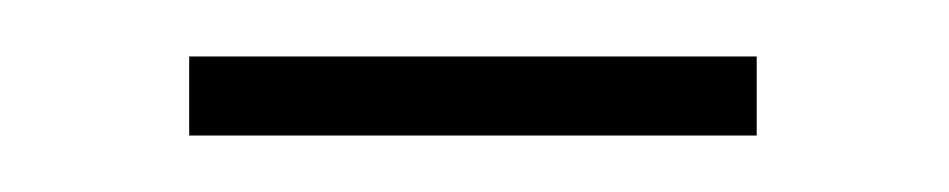

<svg xmlns="http://www.w3.org/2000/svg" viewBox="-20 -291 336 68"><path d="M47 -243V-271H248V-243Z"/></svg>

Font: Alumni Sans Thin ExtraLight
Style: Regular
Weight: 250
Version: Version 1.018